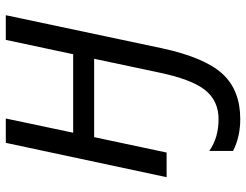

<svg xmlns="http://www.w3.org/2000/svg" viewBox="-110 -464 820 639"><g transform="rotate(-90 299.5 -145.0)"><path d="M222.2 245.1Q163.1 245.1 116.2 221.2V142.1Q160.2 172.9 221.7 172.9Q283.2 172.9 319.1 127.7Q355 82.5 377.9 -28.8L422.9 -241.2H162.1L110.8 0H28.8L143.1 -535.2H224.1L176.8 -311H438L485.8 -535.2H567.9L458 -16.1Q427.2 126.5 372.8 185.8Q318.4 245.1 222.2 245.1Z"/></g></svg>

Font: OpenSans-Italic
Style: Italic
Weight: 400
Italic angle: -12°
Foundry: Ascender Corporation
Version: Version 1.10